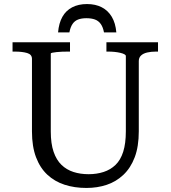

<svg xmlns="http://www.w3.org/2000/svg" viewBox="-20 -919 844 949"><path d="M410 -899Q368 -899 337 -883Q306 -867 288.5 -836Q271 -805 267 -759H323Q328 -785 338.5 -800.5Q349 -816 366 -822.5Q383 -829 407 -829Q432 -829 449.5 -822.5Q467 -816 478 -800.5Q489 -785 494 -759H555Q551 -805 532.5 -836Q514 -867 483 -883Q452 -899 410 -899ZM231 -269Q231 -209 245 -168.5Q259 -128 284 -104Q309 -80 343 -69Q377 -58 418 -58Q458 -58 492 -69Q526 -80 551 -104Q576 -128 589 -169Q602 -210 602 -270V-642Q602 -647 594.5 -651Q587 -655 574 -658Q561 -661 546 -662.5Q531 -664 516 -664H506V-710H761V-664H750Q727 -664 707.5 -659.5Q688 -655 677 -644.5Q666 -634 666 -617V-270Q666 -195 646 -142Q626 -89 590 -55Q554 -21 507.5 -5.5Q461 10 407 10Q348 10 299 -6Q250 -22 214 -55.5Q178 -89 158 -142Q138 -195 138 -269V-628Q138 -650 114 -657Q90 -664 53 -664H42V-710H326V-664H317Q303 -664 287.5 -663.5Q272 -663 259.5 -661.5Q247 -660 239 -658.5Q231 -657 231 -654Z"/></svg>

Font: Roboto Serif 28pt
Style: Regular
Weight: 400
Designer: Greg Gazdowicz
Foundry: Commercial Type
Version: Version 1.008